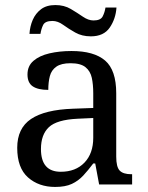

<svg xmlns="http://www.w3.org/2000/svg" viewBox="-20 -737 590 767"><path d="M200.2 9.8Q134.8 9.8 91.8 -28.3Q48.8 -66.4 48.8 -146.5Q48.8 -224.6 104 -261.7Q159.2 -298.8 271.5 -302.7L352.5 -305.7V-364.3Q352.5 -399.4 346.7 -426.3Q340.8 -453.1 321.3 -468.8Q301.8 -484.4 261.7 -484.4Q224.6 -484.4 205.1 -470.7Q185.5 -457 179.2 -433.1Q172.9 -409.2 172.9 -377.9Q131.8 -377.9 110.8 -392.1Q89.8 -406.2 89.8 -439.5Q89.8 -473.6 113.8 -494.1Q137.7 -514.6 177.7 -523.9Q217.8 -533.2 265.6 -533.2Q355.5 -533.2 399.9 -495.1Q444.3 -457 444.3 -364.3V-111.3Q444.3 -70.3 458 -55.7Q471.7 -41 504.9 -41H507.8V0H376L360.4 -84H352.5Q332 -56.6 312.5 -35.6Q293 -14.6 267.1 -2.4Q241.2 9.8 200.2 9.8ZM222.7 -50.8Q282.2 -50.8 317.4 -87.4Q352.5 -124 352.5 -186.5V-265.6L290 -262.7Q207 -258.8 175.3 -229Q143.6 -199.2 143.6 -141.6Q143.6 -50.8 222.7 -50.8ZM342.8 -591.8Q307.6 -591.8 280.8 -606.9Q253.9 -622.1 232.4 -637.7Q210.9 -653.3 189.5 -653.3Q160.2 -653.3 152.3 -637.2Q144.5 -621.1 141.6 -601.6H97.7Q99.6 -631.8 110.8 -657.7Q122.1 -683.6 144 -700.2Q166 -716.8 201.2 -716.8Q236.3 -716.8 262.7 -701.2Q289.1 -685.5 311 -670.4Q333 -655.3 353.5 -655.3Q381.8 -655.3 390.1 -671.4Q398.4 -687.5 401.4 -707H445.3Q442.4 -662.1 418.5 -627Q394.5 -591.8 342.8 -591.8Z"/></svg>

Font: Noto Serif Todhri
Style: Regular
Weight: 400
Designer: Mikhail Merkuryev
Version: Version 1.000; ttfautohint (v1.8.4.7-5d5b)